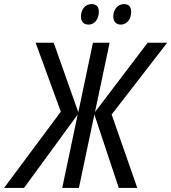

<svg xmlns="http://www.w3.org/2000/svg" viewBox="-77 -924 842 944"><path d="M359 -803C386 -803 409 -828 409 -866C409 -890 397 -904 373 -904C340 -904 321 -875 321 -843C321 -817 335 -803 359 -803ZM517 -803C545 -803 568 -828 568 -866C568 -890 556 -904 533 -904C500 -904 480 -875 480 -843C480 -817 495 -803 517 -803ZM-57 0H41L305 -361L229 0H311L387 -361L507 0H598L472 -361L745 -714H649L390 -373L462 -714H380L308 -372L187 -714H98L222 -375Z"/></svg>

Font: Noto Sans Display SemiCondensed
Style: Italic
Weight: 400
Width: 4
Italic angle: -12°
Designer: Monotype Design Team
Foundry: Monotype Imaging Inc.
Version: Version 1.900